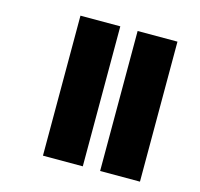

<svg xmlns="http://www.w3.org/2000/svg" viewBox="-94 -723 860 824"><g transform="rotate(15 336.5 -311.0)"><path d="M419 -622H596V0H419ZM165 -622H342V0H165Z"/></g></svg>

Font: Noto Sans Devanagari Black
Style: Regular
Weight: 900
Version: Version 2.003